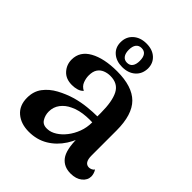

<svg xmlns="http://www.w3.org/2000/svg" viewBox="-209 -851 979 979"><g transform="rotate(45 280.5 -361.5)"><path d="M468 10Q419 10 392.5 -24.5Q366 -59 366 -144V-200L388 -194Q375 -137 345 -90.5Q315 -44 270 -17Q225 10 167 10Q110 10 74 -20.5Q38 -51 38 -107Q38 -153 62.5 -185.5Q87 -218 126.5 -239.5Q166 -261 210 -274Q250 -285 289 -289Q328 -293 359 -293V-318Q359 -401 337 -443.5Q315 -486 260 -486Q239 -486 220.5 -478.5Q202 -471 191 -454.5Q180 -438 180 -409Q180 -389 188 -368Q196 -347 218 -336Q207 -324 190 -319Q173 -314 154 -314Q110 -314 85.5 -341Q61 -368 61 -405Q61 -464 117.5 -495.5Q174 -527 268 -527Q377 -527 428 -476Q479 -425 479 -311V-131Q479 -78 513 -78Q519 -78 528 -81.5Q537 -85 542 -93Q548 -84 551 -73.5Q554 -63 554 -55Q554 -28 530.5 -9Q507 10 468 10ZM227 -67Q249 -68 273 -83Q297 -98 317 -123.5Q337 -149 349.5 -182Q362 -215 362 -253Q342 -254 319 -252.5Q296 -251 274.5 -246Q253 -241 235 -232Q204 -218 185 -193Q166 -168 166 -135Q166 -108 180 -86Q194 -64 227 -67ZM274 -733Q317 -733 343 -709.5Q369 -686 369 -648Q368 -608 341 -584Q314 -560 270 -560Q228 -560 201.5 -583Q175 -606 175 -644Q175 -684 202.5 -708.5Q230 -733 274 -733ZM272 -699Q253 -699 242.5 -685.5Q232 -672 232 -646Q232 -621 242.5 -607Q253 -593 272 -593Q292 -593 302 -607Q312 -621 312 -646Q312 -672 302 -685.5Q292 -699 272 -699Z"/></g></svg>

Font: Arima Thin SemiBold
Style: Regular
Weight: 600
Version: Version 1.100